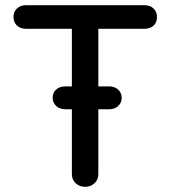

<svg xmlns="http://www.w3.org/2000/svg" viewBox="-20 -720 657 740"><path d="M585 -654Q585 -633 571.5 -621Q558 -609 537 -609H359V-387H401Q422 -387 435.5 -374.5Q449 -362 449 -343Q449 -324 435.5 -311.5Q422 -299 401 -299H359V-48Q359 -28 344.5 -14Q330 0 308 0Q286 0 271.5 -14Q257 -28 257 -48V-299H231Q210 -299 196.5 -311.5Q183 -324 183 -344Q183 -363 196.5 -375Q210 -387 231 -387H257V-609H80Q59 -609 45.5 -621.5Q32 -634 32 -655Q32 -675 45.5 -687.5Q59 -700 80 -700H537Q558 -700 571.5 -687.5Q585 -675 585 -654Z"/></svg>

Font: Quicksand Medium
Style: Regular
Weight: 500
Designer: Andrew Paglinawan
Foundry: Andrew Paglinawan
Version: Version 3.000